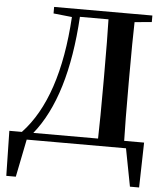

<svg xmlns="http://www.w3.org/2000/svg" viewBox="-62 -796 911 1059"><g transform="rotate(5 394.0 -266.5)"><path d="M140.6 -40H499Q502 -140.6 502 -353.5V-391.6Q502 -599.6 499 -700.2H340.8Q314.5 -254.9 140.6 -40ZM650.4 -40H753.9L748 209H697.3L657.2 0H107.4L65.4 209H12.7L7.8 -40H77.1Q269.5 -243.2 296.9 -695.3L194.3 -706.1V-742.2H738.3V-706.1L643.6 -697.3Q640.6 -597.7 640.6 -391.6V-352.5Q640.6 -140.6 643.6 -40H649.4V-41Z"/></g></svg>

Font: GenRyuMin TW TTF Bold
Style: Regular
Weight: 700
Version: Version 1.300